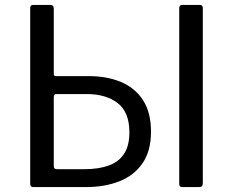

<svg xmlns="http://www.w3.org/2000/svg" viewBox="-20 -762 949 782"><path d="M595 -226Q595 -147 560.5 -97Q526 -47 466 -23.5Q406 0 330 0H115Q103 0 103 -14V-729Q103 -736 106 -739Q109 -742 116 -742H184Q199 -742 199 -727V-461Q199 -452 208 -452H341Q416 -452 473 -428Q530 -404 562.5 -354Q595 -304 595 -226ZM507 -223Q507 -305 459.5 -342Q412 -379 332 -379H209Q199 -379 199 -365V-85Q199 -73 212 -73H325Q381 -73 422 -87.5Q463 -102 485 -135Q507 -168 507 -223ZM722 -742H794Q806 -742 806 -729V-17Q806 -7 802 -3.5Q798 0 788 0H725Q716 0 713 -3Q710 -6 710 -14V-728Q710 -742 722 -742Z"/></svg>

Font: Libre Franklin
Style: Regular
Weight: 400
Designer: Pablo Impallari, Rodrigo Fuenzalida, Nhung Nguyen
Foundry: Impallari Type
Version: Version 3.000